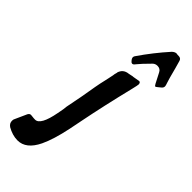

<svg xmlns="http://www.w3.org/2000/svg" viewBox="-393 -1078 1132 1132"><g transform="rotate(45 173.5 -512.0)"><path d="M189 -797Q183 -797 178 -803Q165 -816 165 -827Q165 -833 169 -839Q232 -931 304 -1011Q317 -1024 331 -1025Q335 -1024 341.5 -1023.5Q348 -1023 355 -1023Q371 -1021 375 -1005L388 -959Q408 -882 414.5 -864Q421 -846 421 -840Q421 -828 411 -820Q401 -812 392.5 -805Q384 -798 381 -798Q377 -798 370 -811L338 -873Q328 -894 304 -894Q286 -894 274 -882Q227 -835 207 -810L204 -806Q197 -797 189 -797ZM31 1Q-12 1 -57 -25H-56Q-74 -37 -74 -59Q-74 -70 -69 -78L-37 -149Q-30 -162 -19 -162Q-13 -162 -4 -160.5Q5 -159 18 -159Q62 -159 85 -282Q94 -326 95 -345Q116 -446 132 -546Q136 -571 150 -631Q157 -668 158 -669Q158 -677 164 -697H163Q175 -737 217 -741L222 -742Q229 -743 236 -745Q243 -747 250 -747Q288 -754 291 -754Q302 -754 303 -738Q303 -731 294 -694Q247 -502 216 -345L200 -265Q177 -155 146 -90Q102 1 31 1Z"/></g></svg>

Font: Bangerz
Style: Regular
Weight: 400
Designer: vernon adams
Foundry: Vernon Adams
Version: Version 2.10;February 7, 2025;FontCreator 13.0.0.2683 64-bit